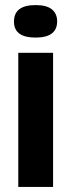

<svg xmlns="http://www.w3.org/2000/svg" viewBox="-20 -736 281 756"><path d="M52 0V-528H189V0ZM120 -588Q35 -588 35 -651Q35 -716 120 -716Q164 -716 184.5 -699Q205 -682 205 -652Q205 -588 120 -588Z"/></svg>

Font: Bricolage Grotesque 10pt Condensed Bricolage Grotesque 10pt Condensed Regular
Style: Bold
Weight: 700
Width: 3
Designer: Mathieu Triay
Foundry: Atelier Triay
Version: Version 1.000; ttfautohint (v1.8.4.7-5d5b);gftools[0.9.32]